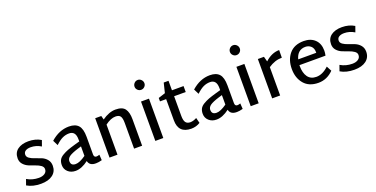

<svg xmlns="http://www.w3.org/2000/svg" viewBox="-23 -1647 4873 2489"><g transform="rotate(-20 2413.5 -402.5)"><path d="M237 16Q124 16 45 -31L73 -110Q147 -66 237 -66Q286 -66 317.5 -87Q349 -108 349 -147Q349 -177 319.5 -198Q290 -219 248 -233Q206 -247 163.5 -264.5Q121 -282 91.5 -315.5Q62 -349 62 -397Q62 -476 118 -517.5Q174 -559 267 -559Q365 -559 439 -514L411 -435Q343 -476 269 -476Q225 -476 198 -459Q171 -442 171 -408Q171 -378 200.5 -357.5Q230 -337 272 -323.5Q314 -310 356.5 -292.5Q399 -275 428.5 -240Q458 -205 458 -153Q458 -74 399 -29Q340 16 237 16Z M1074 -80 1079 -3Q1032 10 998 10Q908 12 892 -59Q799 12 716 12Q652 12 611 -25.5Q570 -63 570 -119Q570 -160 585.5 -189.5Q601 -219 639 -241.5Q677 -264 715.5 -278.5Q754 -293 824 -313L888 -331V-361Q888 -474 798 -474Q751 -474 707.5 -454Q664 -434 609 -382L573 -454Q691 -559 826 -559Q914 -559 956 -512Q998 -465 998 -355V-112Q998 -71 1032 -71Q1048 -71 1074 -80ZM679 -131H680Q680 -71 746 -71Q801 -71 887 -132V-263L840 -249Q750 -221 714.5 -195.5Q679 -170 679 -131Z M1470 -559H1469Q1564 -559 1599.5 -509.5Q1635 -460 1635 -367V0H1524V-355Q1524 -420 1505.5 -447Q1487 -474 1438 -474Q1373 -474 1295 -415V0H1185V-543H1269L1283 -490Q1380 -559 1470 -559Z M1804 -752Q1804 -780 1824 -800.5Q1844 -821 1872 -821Q1900 -821 1920 -800.5Q1940 -780 1940 -752Q1940 -725 1920 -705Q1900 -685 1872 -685Q1844 -685 1824 -705Q1804 -725 1804 -752ZM1817 0V-543H1927V0Z M2416 -98 2435 -24Q2379 11 2312 11Q2134 11 2134 -169V-461H2049V-508L2145 -539L2178 -674H2244V-543H2404V-461H2244V-190Q2244 -127 2264 -99.5Q2284 -72 2329 -72Q2370 -73 2416 -98Z M3018 -80 3023 -3Q2976 10 2942 10Q2852 12 2836 -59Q2743 12 2660 12Q2596 12 2555 -25.5Q2514 -63 2514 -119Q2514 -160 2529.5 -189.5Q2545 -219 2583 -241.5Q2621 -264 2659.5 -278.5Q2698 -293 2768 -313L2832 -331V-361Q2832 -474 2742 -474Q2695 -474 2651.5 -454Q2608 -434 2553 -382L2517 -454Q2635 -559 2770 -559Q2858 -559 2900 -512Q2942 -465 2942 -355V-112Q2942 -71 2976 -71Q2992 -71 3018 -80ZM2623 -131H2624Q2624 -71 2690 -71Q2745 -71 2831 -132V-263L2784 -249Q2694 -221 2658.5 -195.5Q2623 -170 2623 -131Z M3120 -752Q3120 -780 3140 -800.5Q3160 -821 3188 -821Q3216 -821 3236 -800.5Q3256 -780 3256 -752Q3256 -725 3236 -705Q3216 -685 3188 -685Q3160 -685 3140 -705Q3120 -725 3120 -752ZM3133 0V-543H3243V0Z M3728 -558 3727 -453Q3630 -453 3539 -391V0H3429V-543H3513L3532 -473Q3624 -558 3728 -558Z M4065 -66Q4151 -66 4235 -145L4272 -75Q4183 16 4065 16Q3935 16 3866.5 -65Q3798 -146 3798 -270Q3798 -397 3866.5 -478Q3935 -559 4065 -559Q4161 -559 4218.5 -504Q4276 -449 4276 -351Q4276 -321 4268 -284H3908V-272Q3908 -176 3947.5 -121Q3987 -66 4065 -66ZM4060 -481H4061Q3951 -481 3919 -360H4168V-370Q4168 -424 4136.5 -452.5Q4105 -481 4060 -481Z M4561 16Q4448 16 4369 -31L4397 -110Q4471 -66 4561 -66Q4610 -66 4641.5 -87Q4673 -108 4673 -147Q4673 -177 4643.5 -198Q4614 -219 4572 -233Q4530 -247 4487.5 -264.5Q4445 -282 4415.5 -315.5Q4386 -349 4386 -397Q4386 -476 4442 -517.5Q4498 -559 4591 -559Q4689 -559 4763 -514L4735 -435Q4667 -476 4593 -476Q4549 -476 4522 -459Q4495 -442 4495 -408Q4495 -378 4524.5 -357.5Q4554 -337 4596 -323.5Q4638 -310 4680.5 -292.5Q4723 -275 4752.5 -240Q4782 -205 4782 -153Q4782 -74 4723 -29Q4664 16 4561 16Z"/></g></svg>

Font: Martel Sans DemiBold
Style: Regular
Weight: 600
Designer: Dan Reynolds and Mathieu Réguer
Foundry: Dan Reynolds and Mathieu Réguer
Version: Version 1.001;PS 001.001;hotconv 1.0.70;makeotf.lib2.5.58329